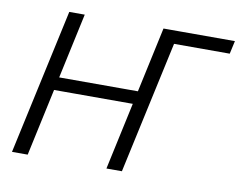

<svg xmlns="http://www.w3.org/2000/svg" viewBox="-73 -756 1070 855"><g transform="rotate(10 461.5 -329.0)"><path d="M458 0 600 -658H671L528 0ZM31 0 174 -658H244L102 0ZM120 -304 132 -363H585L572 -304ZM621 -599 634 -658H923L910 -599Z"/></g></svg>

Font: Ysabeau Infant
Style: Italic
Weight: 400
Italic angle: -12°
Designer: Christian Thalmann (Catharsis Fonts)
Version: Version 2.001;gftools[0.9.30]; featfreeze: ss01,ss02,lnum